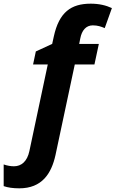

<svg xmlns="http://www.w3.org/2000/svg" viewBox="-127 -785 629 1045"><path d="M-22 240C102 240 153 159 175 59L280 -434H387L411 -546H304L310 -576C318 -619 341 -647 378 -647C405 -647 424 -640 443 -632L482 -741C450 -756 412 -765 367 -765C260 -765 195 -719 166 -587L157 -546L68 -505L53 -434H133L33 37C21 94 -11 120 -51 120C-68 120 -87 117 -107 110V228C-84 236 -56 240 -22 240Z"/></svg>

Font: BC Sans
Style: Bold Italic
Weight: 700
Italic angle: -12°
Designer: Monotype Design Team
Province of B.C.
Foundry: Monotype Imaging Inc.
Version: Version 2.000;GOOG;noto-source:20170915:90ef993387c0